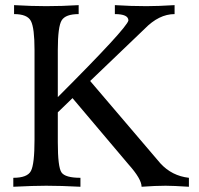

<svg xmlns="http://www.w3.org/2000/svg" viewBox="-20 -713 761 733"><path d="M701.2 0Q640.6 -3.9 612.3 -3.9Q573.2 -3.9 520.5 0Q520.5 -29.8 470.2 -85.9L256.8 -338.4L200.7 -284.2V-169.9Q200.7 -75.2 214.8 -54.7Q229 -34.2 287.1 -34.2V0Q213.9 -3.9 156.2 -3.9Q107.9 -3.9 30.8 0V-34.2Q84.5 -34.2 98.1 -60.3Q111.8 -86.4 111.8 -179.2V-522.5Q111.8 -606 98.1 -632.6Q84.5 -659.2 33.7 -659.2V-693.4Q102.1 -689.5 156.2 -689.5Q216.8 -689.5 280.3 -693.4V-659.2Q230.5 -659.2 215.6 -635.5Q200.7 -611.8 200.7 -521.5V-342.3Q464.8 -606.4 470.2 -634.8Q470.2 -659.2 418.5 -659.2V-693.4Q480 -689.5 539.1 -689.5Q582 -689.5 646.5 -693.4V-659.2Q586.9 -659.2 531.7 -602.5L324.2 -403.8L592.3 -89.4Q636.2 -41.5 701.2 -34.2Z"/></svg>

Font: Almanac
Style: Regular
Weight: 400
Designer: Eden's Almanac
Version: Version 3.501;March 28, 2021;FontCreator 13.0.0.2683 64-bit